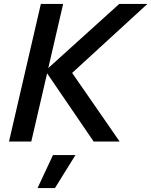

<svg xmlns="http://www.w3.org/2000/svg" viewBox="-20 -724 774 982"><path d="M590 -704H734L349 -351L592 0H459L221 -349L140 0H26L189 -704H303L227 -376ZM261 238H172L251 69H366Z"/></svg>

Font: CBA Beacon Sans Bold
Style: Italic
Weight: 700
Italic angle: -13°
Designer: Wei Huang
Foundry: Wei Huang
Version: Version 1.002